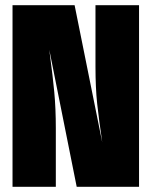

<svg xmlns="http://www.w3.org/2000/svg" viewBox="-20 -716 581 736"><path d="M513 0H274L169 -525L172 -501Q182 -427 188 -363.5Q194 -300 194 -224V0H28V-696H266L372 -170Q359 -258 352.5 -318.5Q346 -379 346 -461V-696H513Z"/></svg>

Font: Fira Sans Extra Condensed Black
Style: Regular
Weight: 900
Width: 1
Designer: Carrois Corporate & Edenspiekermann AG
Foundry: Carrois Corporate GbR & Edenspiekermann AG
Version: Version 4.203